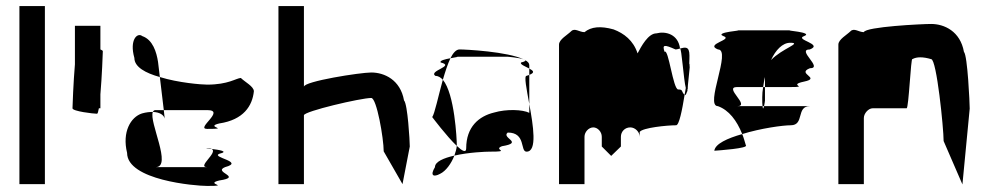

<svg xmlns="http://www.w3.org/2000/svg" viewBox="-20 -795 3259 633"><path d="M44 -188H128V-775H44Z M219 -438C219 -428 289 -420 300 -420C302 -420 304 -427 306 -438H311V-484C316 -542 319 -620 319 -626C319 -628 316 -630 311 -632V-710H227V-583C222 -525 219 -444 219 -438Z M399 -291C399 -201 623 -182 663 -182C744 -182 652 -188 703 -200C783 -212 680 -227 722 -244C789 -262 674 -276 703 -288C737 -296 701 -301 678 -304C700 -292 628 -244 663 -244H493C549 -244 470 -394 484 -426C474 -426 462 -425 448 -421C411 -409 382 -360 399 -291ZM423 -604C423 -574 460 -554 507 -541L501 -591C496 -623 484 -664 449 -676C433 -689 406 -664 423 -604ZM484 -426C507 -425 520 -416 523 -404L520 -432H493C488 -432 486 -430 484 -426ZM507 -541 520 -432H663C726 -432 623 -370 663 -370C744 -370 652 -376 703 -388C783 -400 812 -446 817 -494C817 -510 787 -525 774 -538C758 -537 733 -516 663 -516C644 -516 568 -522 507 -541ZM678 -304C675 -306 670 -307 663 -307C654 -307 664 -306 678 -304Z M898 -188H982V-415C982 -428 1170 -472 1204 -472C1222 -472 1245 -338 1245 -296L1307 -188L1331 -312C1331 -330 1324 -452 1312 -464C1300 -532 1247 -556 1204 -556C1168 -556 982 -527 982 -509V-775H898Z M1405 -409C1405 -409 1453 -345 1486 -314V-318C1486 -335 1479 -486 1440 -532C1425 -478 1413 -420 1405 -409ZM1414 -244C1397 -216 1409 -210 1431 -222C1450 -231 1468 -256 1478 -282C1443 -274 1414 -262 1414 -244ZM1415 -545C1424 -545 1433 -540 1440 -532C1448 -559 1456 -584 1465 -603C1448 -600 1428 -595 1433 -589C1482 -577 1392 -562 1415 -545ZM1465 -603C1484 -607 1500 -608 1477 -608H1654C1651 -608 1693 -605 1707 -599C1654 -625 1515 -632 1495 -632C1484 -632 1474 -621 1465 -603ZM1478 -282C1526 -293 1582 -295 1594 -295C1669 -295 1603 -301 1635 -313C1709 -325 1631 -340 1654 -358C1715 -358 1694 -295 1716 -295C1752 -295 1738 -381 1725 -452V-423C1703 -434 1650 -436 1609 -424C1559 -412 1517 -377 1517 -306C1517 -290 1504 -297 1486 -314C1485 -304 1482 -293 1478 -282ZM1698 -589C1693 -583 1712 -576 1725 -569V-580C1725 -587 1720 -592 1711 -597C1714 -595 1711 -592 1698 -589ZM1707 -599C1708 -598 1710 -598 1711 -597C1710 -598 1709 -598 1707 -599ZM1716 -545C1707 -545 1716 -502 1725 -452V-548ZM1725 -548C1745 -556 1738 -562 1725 -569Z M1823 -188H1907V-344C1907 -360 1921 -375 1936 -375C1950 -375 1964 -361 1964 -344V-312L1995 -281L2027 -312V-344C2027 -361 2040 -375 2058 -375C2074 -375 2089 -360 2089 -344V-360C2098 -374 2180 -382 2209 -382C2219 -382 2229 -432 2237 -482C2225 -494 2233 -500 2216 -500C2199 -500 2184 -637 2171 -624C2163 -648 2169 -649 2207 -632C2212 -632 2217 -634 2222 -635C2216 -682 2175 -693 2144 -685C2117 -685 2094 -642 2082 -619C2068 -662 2037 -685 2003 -698C1960 -710 1929 -707 1907 -689C1890 -689 1875 -704 1863 -692C1851 -680 1823 -665 1823 -648ZM2222 -634C2227 -639 2234 -530 2241 -505C2240 -497 2238 -490 2237 -482C2239 -480 2242 -483 2244 -490C2245 -491 2246 -494 2247 -499L2246 -498V-500H2247C2248 -504 2247 -509 2248 -515C2252 -548 2255 -591 2255 -580C2255 -589 2254 -585 2252 -573C2253 -595 2253 -612 2253 -612C2253 -644 2238 -639 2222 -635ZM2247 -500C2247 -500 2247 -499 2247 -499C2247 -499 2247 -500 2247 -500Z M2335 -298ZM2335 -298C2349 -299 2449 -306 2439 -316C2435 -329 2432 -341 2427 -353C2378 -339 2338 -321 2335 -298ZM2347 -445C2383 -432 2409 -398 2427 -353C2488 -372 2561 -382 2587 -382C2633 -382 2604 -445 2650 -445H2499C2497 -437 2495 -433 2494 -445H2410C2456 -445 2364 -508 2410 -508H2496C2498 -519 2499 -530 2502 -541V-508H2587C2650 -508 2574 -514 2631 -526C2689 -538 2604 -552 2650 -570C2696 -570 2604 -632 2650 -632C2696 -650 2598 -664 2631 -676C2665 -689 2559 -695 2587 -695H2410C2438 -695 2332 -689 2365 -676C2399 -664 2302 -650 2347 -632C2393 -632 2302 -445 2347 -445ZM2493 -474C2493 -460 2493 -451 2494 -445H2499C2501 -453 2502 -464 2502 -464V-508H2496C2494 -496 2493 -485 2493 -474ZM2522 -597C2537 -630 2560 -654 2585 -654C2627 -654 2558 -635 2522 -597Z M2744 -188H2828V-406C2828 -421 2843 -438 2857 -438H2969C2976 -438 2983 -607 2988 -600C3002 -608 3023 -608 3050 -600C3068 -600 3091 -372 3091 -330L3153 -187L3177 -437C3177 -454 3170 -612 3158 -624C3146 -692 3093 -716 3050 -716C3021 -716 2834 -707 2828 -689C2811 -689 2796 -704 2784 -692C2772 -680 2744 -665 2744 -648Z"/></svg>

Font: bitstorm
Style: cn
Weight: 400
Version: Version 0.2